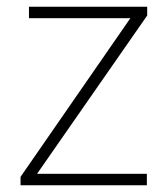

<svg xmlns="http://www.w3.org/2000/svg" viewBox="-20 -550 499 570"><path d="M416 0V-34H90L417 -504V-530H66V-496H367L41 -25V0Z"/></svg>

Font: Noto Sans Gurmukhi ExtraLight
Style: Regular
Weight: 200
Designer: Jelle Bosma - Monotype Design Team
Foundry: Monotype Imaging Inc.
Version: Version 2.004